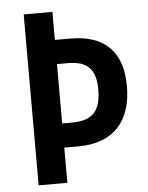

<svg xmlns="http://www.w3.org/2000/svg" viewBox="-52 -757 616 799"><g transform="rotate(-5 256.0 -357.0)"><path d="M479 -379C479 -517 411 -597 262 -597H197V-714H77V0H197V-147H254C414 -147 479 -245 479 -379ZM236 -248H197V-496H244C323 -496 359 -460 359 -377C359 -286 325 -248 236 -248Z"/></g></svg>

Font: Noto Sans Tamil Condensed SemiBold
Style: Regular
Weight: 600
Width: 3
Designer: Jelle Bosma - Monotype Design Team
Foundry: Monotype Imaging Inc.
Version: Version 2.004